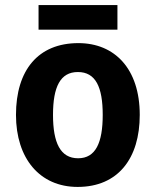

<svg xmlns="http://www.w3.org/2000/svg" viewBox="-20 -727 615 757"><path d="M443 -707H132V-610H443ZM531 -274C531 -456 432 -557 289 -557C130 -557 43 -450 43 -274C43 -102 137 10 286 10C446 10 531 -103 531 -274ZM189 -274C189 -385 218 -443 287 -443C357 -443 385 -384 385 -274C385 -164 357 -103 288 -103C218 -103 189 -164 189 -274Z"/></svg>

Font: Noto Sans Thai Looped SemiCondensed
Style: Bold
Weight: 700
Width: 4
Designer: Sasikarn Vongin, Ben Mitchell
Foundry: The Fontpad Ltd
Version: Version 1.001